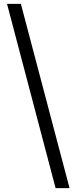

<svg xmlns="http://www.w3.org/2000/svg" viewBox="-20 -801 416 998"><path d="M341.5 177H269L16.5 -781H88.5Z"/></svg>

Font: Merriweather 96pt Black
Style: Regular
Weight: 900
Version: Version 2.100